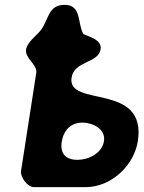

<svg xmlns="http://www.w3.org/2000/svg" viewBox="-20 -774 597 794"><path d="M88 -570C82 -532 135 -508 130 -473L67 -67C63 -42 94 0 120 0H333C440 0 534 -89 550 -190C588 -436 256 -327 276 -453C287 -523 387 -512 396 -570C402 -609 352 -621 325 -633C299 -677 319 -754 247 -754C177 -754 182 -690 147 -647C132 -628 92 -599 88 -570ZM235 -186C242 -233 271 -267 321 -267C363 -267 418 -240 410 -191C402 -139 345 -113 300 -113C253 -113 228 -138 235 -186Z"/></svg>

Font: Asimov Print
Style: Regular
Weight: 500
Designer: Google
Version: Version 2.000980: 2014